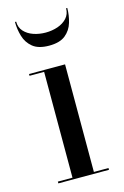

<svg xmlns="http://www.w3.org/2000/svg" viewBox="-107 -729 505 780"><g transform="rotate(-15 145.0 -339.5)"><path d="M190 -460V-7.5H251.5V0H38.5V-7.5H100V-452.5H38.5V-460ZM148 -550Q103 -550 79.2 -569.5Q55.5 -589 46.8 -618.8Q38 -648.5 38 -679H43Q43 -654.5 58 -638Q73 -621.5 97 -613.2Q121 -605 148 -605Q175 -605 199 -613.2Q223 -621.5 238 -638Q253 -654.5 253 -679H258Q258 -648.5 249.2 -618.8Q240.5 -589 216.8 -569.5Q193 -550 148 -550Z"/></g></svg>

Font: Bodoni Moda 28pt
Style: Regular
Weight: 400
Designer: Owen Earl
Foundry: indestructible type
Version: Version 2.005